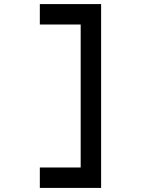

<svg xmlns="http://www.w3.org/2000/svg" viewBox="-20 -820 690 940"><path d="M475 -800V100H175V0H375V-700H175V-800Z"/></svg>

Font: Monoikos Medium
Style: Regular
Weight: 500
Designer: Brian Krent
Version: Version 0.088